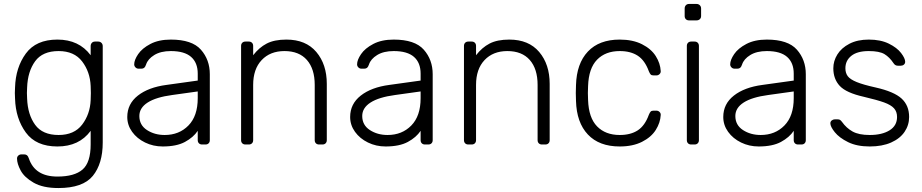

<svg xmlns="http://www.w3.org/2000/svg" viewBox="-20 -730 4660 970"><path d="M275 220Q197 220 150 193Q103 166 84.5 131.5Q66 97 66 71Q66 62 72.5 56Q79 50 88 50H102Q111 50 116.5 54.5Q122 59 126 71Q157 162 270 162Q356 162 397 126.5Q438 91 438 0V-69Q380 10 270 10Q162 10 110.5 -60.5Q59 -131 56 -232L55 -260L56 -288Q59 -389 110.5 -459.5Q162 -530 270 -530Q379 -530 438 -451V-497Q438 -507 444 -513.5Q450 -520 460 -520H476Q486 -520 492.5 -513.5Q499 -507 499 -497V-10Q499 97 449 158.5Q399 220 275 220ZM276 -48Q355 -48 395 -100.5Q435 -153 438 -224Q439 -234 439 -260Q439 -286 438 -296Q435 -367 395 -419.5Q355 -472 276 -472Q195 -472 157.5 -420.5Q120 -369 117 -288L116 -260L117 -232Q120 -151 157.5 -99.5Q195 -48 276 -48Z M802 10Q754 10 713 -10Q672 -30 647.5 -64Q623 -98 623 -139Q623 -205 676.5 -247Q730 -289 821 -301L979 -323V-358Q979 -413 945.5 -442.5Q912 -472 843 -472Q792 -472 759.5 -452Q727 -432 718 -404Q714 -392 708.5 -387.5Q703 -383 694 -383H680Q671 -383 664.5 -389.5Q658 -396 658 -405Q658 -427 678 -456.5Q698 -486 740 -508Q782 -530 843 -530Q950 -530 995 -479Q1040 -428 1040 -355V-22Q1040 -12 1034 -6Q1028 0 1018 0H1001Q991 0 985 -6Q979 -12 979 -22V-69Q957 -36 914.5 -13Q872 10 802 10ZM812 -48Q885 -48 932 -96Q979 -144 979 -234V-268L850 -250Q768 -239 726 -212Q684 -185 684 -144Q684 -98 722.5 -73Q761 -48 812 -48Z M1220 0Q1210 0 1204 -6Q1198 -12 1198 -22V-498Q1198 -508 1204 -514Q1210 -520 1220 -520H1237Q1247 -520 1253 -514Q1259 -508 1259 -498V-451Q1289 -490 1327.5 -510Q1366 -530 1427 -530Q1525 -530 1578 -467.5Q1631 -405 1631 -306V-22Q1631 -12 1625 -6Q1619 0 1609 0H1592Q1582 0 1576 -6Q1570 -12 1570 -22V-301Q1570 -382 1530.5 -427Q1491 -472 1417 -472Q1345 -472 1302 -426.5Q1259 -381 1259 -301V-22Q1259 -12 1253 -6Q1247 0 1237 0Z M1928 10Q1880 10 1839 -10Q1798 -30 1773.5 -64Q1749 -98 1749 -139Q1749 -205 1802.5 -247Q1856 -289 1947 -301L2105 -323V-358Q2105 -413 2071.5 -442.5Q2038 -472 1969 -472Q1918 -472 1885.5 -452Q1853 -432 1844 -404Q1840 -392 1834.5 -387.5Q1829 -383 1820 -383H1806Q1797 -383 1790.5 -389.5Q1784 -396 1784 -405Q1784 -427 1804 -456.5Q1824 -486 1866 -508Q1908 -530 1969 -530Q2076 -530 2121 -479Q2166 -428 2166 -355V-22Q2166 -12 2160 -6Q2154 0 2144 0H2127Q2117 0 2111 -6Q2105 -12 2105 -22V-69Q2083 -36 2040.5 -13Q1998 10 1928 10ZM1938 -48Q2011 -48 2058 -96Q2105 -144 2105 -234V-268L1976 -250Q1894 -239 1852 -212Q1810 -185 1810 -144Q1810 -98 1848.5 -73Q1887 -48 1938 -48Z M2346 0Q2336 0 2330 -6Q2324 -12 2324 -22V-498Q2324 -508 2330 -514Q2336 -520 2346 -520H2363Q2373 -520 2379 -514Q2385 -508 2385 -498V-451Q2415 -490 2453.5 -510Q2492 -530 2553 -530Q2651 -530 2704 -467.5Q2757 -405 2757 -306V-22Q2757 -12 2751 -6Q2745 0 2735 0H2718Q2708 0 2702 -6Q2696 -12 2696 -22V-301Q2696 -382 2656.5 -427Q2617 -472 2543 -472Q2471 -472 2428 -426.5Q2385 -381 2385 -301V-22Q2385 -12 2379 -6Q2373 0 2363 0Z M3111 10Q3007 10 2950 -50.5Q2893 -111 2890 -220L2889 -260L2890 -300Q2893 -409 2950 -469.5Q3007 -530 3111 -530Q3177 -530 3223.5 -506.5Q3270 -483 3293 -446.5Q3316 -410 3318 -371Q3318 -370 3318 -369Q3318 -361 3311.5 -355Q3305 -349 3296 -349H3282Q3272 -349 3267.5 -353.5Q3263 -358 3258 -370Q3238 -425 3202 -448.5Q3166 -472 3111 -472Q3039 -472 2996.5 -428.5Q2954 -385 2951 -295L2950 -260L2951 -225Q2954 -135 2996.5 -91.5Q3039 -48 3111 -48Q3166 -48 3202 -71.5Q3238 -95 3258 -150Q3263 -162 3267.5 -166.5Q3272 -171 3282 -171H3296Q3305 -171 3311.5 -165Q3318 -159 3318 -151Q3318 -150 3318 -149Q3316 -110 3293 -73.5Q3270 -37 3223.5 -13.5Q3177 10 3111 10Z M3461 -627Q3451 -627 3445 -633Q3439 -639 3439 -649V-687Q3439 -697 3445 -703.5Q3451 -710 3461 -710H3499Q3509 -710 3515.5 -703.5Q3522 -697 3522 -687V-649Q3522 -639 3515.5 -633Q3509 -627 3499 -627ZM3472 0Q3462 0 3456 -6Q3450 -12 3450 -22V-498Q3450 -508 3456 -514Q3462 -520 3472 -520H3489Q3499 -520 3505 -514Q3511 -508 3511 -498V-22Q3511 -12 3505 -6Q3499 0 3489 0Z M3813 10Q3765 10 3724 -10Q3683 -30 3658.5 -64Q3634 -98 3634 -139Q3634 -205 3687.5 -247Q3741 -289 3832 -301L3990 -323V-358Q3990 -413 3956.5 -442.5Q3923 -472 3854 -472Q3803 -472 3770.5 -452Q3738 -432 3729 -404Q3725 -392 3719.5 -387.5Q3714 -383 3705 -383H3691Q3682 -383 3675.5 -389.5Q3669 -396 3669 -405Q3669 -427 3689 -456.5Q3709 -486 3751 -508Q3793 -530 3854 -530Q3961 -530 4006 -479Q4051 -428 4051 -355V-22Q4051 -12 4045 -6Q4039 0 4029 0H4012Q4002 0 3996 -6Q3990 -12 3990 -22V-69Q3968 -36 3925.5 -13Q3883 10 3813 10ZM3823 -48Q3896 -48 3943 -96Q3990 -144 3990 -234V-268L3861 -250Q3779 -239 3737 -212Q3695 -185 3695 -144Q3695 -98 3733.5 -73Q3772 -48 3823 -48Z M4374 10Q4309 10 4264.5 -12Q4220 -34 4197.5 -62Q4175 -90 4175 -107Q4175 -116 4182 -121.5Q4189 -127 4197 -127H4212Q4219 -127 4223.5 -124.5Q4228 -122 4234 -114Q4256 -83 4287.5 -65.5Q4319 -48 4374 -48Q4436 -48 4474 -71.5Q4512 -95 4512 -139Q4512 -166 4496.5 -183Q4481 -200 4446.5 -212.5Q4412 -225 4344 -241Q4255 -261 4222.5 -296Q4190 -331 4190 -385Q4190 -422 4210.5 -455Q4231 -488 4271.5 -509Q4312 -530 4369 -530Q4429 -530 4470.5 -509.5Q4512 -489 4532.5 -462Q4553 -435 4553 -418Q4553 -409 4546.5 -403.5Q4540 -398 4531 -398H4516Q4502 -398 4494 -411Q4474 -441 4448.5 -456.5Q4423 -472 4369 -472Q4311 -472 4281 -448Q4251 -424 4251 -385Q4251 -361 4263 -345Q4275 -329 4308 -315.5Q4341 -302 4404 -288Q4497 -267 4535 -232Q4573 -197 4573 -139Q4573 -98 4550 -64Q4527 -30 4482 -10Q4437 10 4374 10Z"/></svg>

Font: Rubik AZ
Style: Regular
Weight: 300
Designer: Hubert and Fischer
Foundry: Hubert & Fischer
Version: Version 2.000